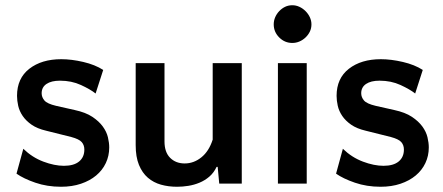

<svg xmlns="http://www.w3.org/2000/svg" viewBox="-20 -701 1693 733"><path d="M209 -393Q176 -393 157.5 -380.5Q139 -368 139 -345Q139 -330 149.5 -317.5Q160 -305 194 -297L265 -281Q307 -272 332.5 -255Q358 -238 372.5 -218Q387 -198 392 -177Q397 -156 397 -138Q397 -106 384 -78.5Q371 -51 347 -31Q323 -11 289 0.5Q255 12 213 12Q160 12 115 -3.5Q70 -19 43 -38L69 -133Q103 -100 145.5 -84Q188 -68 224 -68Q262 -68 282 -84.5Q302 -101 302 -130Q302 -147 292 -158.5Q282 -170 252 -178L156 -202Q122 -210 100.5 -225Q79 -240 66.5 -258.5Q54 -277 49.5 -297Q45 -317 45 -335Q45 -402 92 -438.5Q139 -475 214 -475Q253 -475 298 -464.5Q343 -454 374 -434L345 -344Q325 -360 289 -376.5Q253 -393 209 -393Z M608 -460V-161Q608 -120 629.5 -98.5Q651 -77 685 -77Q720 -77 749 -100.5Q778 -124 792 -168V-460H903V0H817L811 -64H807Q796 -41 779 -26.5Q762 -12 741.5 -3.5Q721 5 699 8.5Q677 12 656 12Q623 12 594.5 4Q566 -4 544.5 -22.5Q523 -41 510.5 -71.5Q498 -102 498 -147V-460Z M1151 0H1041V-460H1151ZM1025 -608Q1025 -622 1030.5 -635Q1036 -648 1046 -658.5Q1056 -669 1068.5 -675Q1081 -681 1096 -681Q1110 -681 1123 -675Q1136 -669 1146.5 -658.5Q1157 -648 1163 -635Q1169 -622 1169 -608Q1169 -593 1163 -580.5Q1157 -568 1146.5 -558Q1136 -548 1123 -542.5Q1110 -537 1096 -537Q1067 -537 1046 -558Q1025 -579 1025 -608Z M1429 -393Q1396 -393 1377.5 -380.5Q1359 -368 1359 -345Q1359 -330 1369.5 -317.5Q1380 -305 1414 -297L1485 -281Q1527 -272 1552.5 -255Q1578 -238 1592.5 -218Q1607 -198 1612 -177Q1617 -156 1617 -138Q1617 -106 1604 -78.5Q1591 -51 1567 -31Q1543 -11 1509 0.5Q1475 12 1433 12Q1380 12 1335 -3.5Q1290 -19 1263 -38L1289 -133Q1323 -100 1365.5 -84Q1408 -68 1444 -68Q1482 -68 1502 -84.5Q1522 -101 1522 -130Q1522 -147 1512 -158.5Q1502 -170 1472 -178L1376 -202Q1342 -210 1320.5 -225Q1299 -240 1286.5 -258.5Q1274 -277 1269.5 -297Q1265 -317 1265 -335Q1265 -402 1312 -438.5Q1359 -475 1434 -475Q1473 -475 1518 -464.5Q1563 -454 1594 -434L1565 -344Q1545 -360 1509 -376.5Q1473 -393 1429 -393Z"/></svg>

Font: Quattrocento Sans
Style: Bold
Weight: 700
Designer: Pablo Impallari
Foundry: Pablo Impallari, Igino Marini, Brenda Gallo
Version: Version 2.000